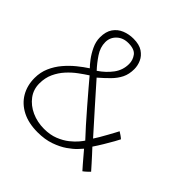

<svg xmlns="http://www.w3.org/2000/svg" viewBox="-194 -872 1086 1086"><g transform="rotate(45 349.0 -329.0)"><path d="M260.5 50Q188 50 136.8 23.8Q85.5 -2.5 58.2 -49Q31 -95.5 31 -155.5Q31 -201 48 -240Q65 -279 92.5 -311.5Q120 -344 152 -370Q184 -396 213.5 -415Q201 -427 181.2 -453Q161.5 -479 145.8 -512.2Q130 -545.5 130 -579.5Q130 -626 149.8 -654.2Q169.5 -682.5 201.5 -695.5Q233.5 -708.5 270 -708.5Q316.5 -708.5 343.8 -690.2Q371 -672 383 -644.8Q395 -617.5 395 -590Q395 -549 379.8 -518.2Q364.5 -487.5 338 -460.8Q311.5 -434 278 -405Q296.5 -384 326.8 -349.8Q357 -315.5 391.2 -277.2Q425.5 -239 456.5 -204.2Q487.5 -169.5 507.5 -147Q515 -158 527 -178.2Q539 -198.5 551.2 -220.8Q563.5 -243 572.8 -260.2Q582 -277.5 584.5 -282.5Q593 -277.5 603.5 -270.2Q614 -263 622 -255.5Q619 -248.5 605 -223.5Q591 -198.5 572.5 -167.8Q554 -137 537 -112Q550 -98.5 567.5 -79Q585 -59.5 602.8 -40Q620.5 -20.5 632.5 -6.5Q629.5 -3 621.8 4.2Q614 11.5 606.2 18.2Q598.5 25 595.5 26.5Q585 15 568.2 -4.5Q551.5 -24 535.8 -42.5Q520 -61 512 -70.5Q506.5 -63.5 488.2 -44.2Q470 -25 438.8 -3.2Q407.5 18.5 363 34.2Q318.5 50 260.5 50ZM251 -432.5Q295.5 -462.5 324.5 -501.5Q353.5 -540.5 353.5 -589.5Q353.5 -620.5 335 -645.5Q316.5 -670.5 266.5 -670.5Q224.5 -670.5 197.5 -644.8Q170.5 -619 170.5 -581.5Q170.5 -540.5 196.2 -502Q222 -463.5 251 -432.5ZM272.5 10.5Q321 10.5 358.2 -4.5Q395.5 -19.5 421.8 -40.5Q448 -61.5 463.8 -80.5Q479.5 -99.5 484.5 -107.5Q461 -132 426.8 -170.5Q392.5 -209 356 -251.2Q319.5 -293.5 288.5 -329.8Q257.5 -366 241 -386Q216 -370 186.8 -348.5Q157.5 -327 131.5 -298.5Q105.5 -270 88.8 -234Q72 -198 72 -152.5Q72 -104.5 99.5 -67.8Q127 -31 172.8 -10.2Q218.5 10.5 272.5 10.5Z"/></g></svg>

Font: Grandstander Thin
Style: Regular
Weight: 100
Designer: Tyler Finck
Foundry: Etcetera Type Co
Version: Version 1.200; ttfautohint (v1.8.3)